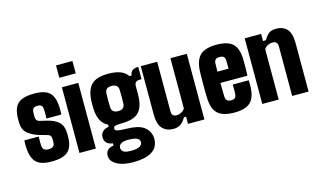

<svg xmlns="http://www.w3.org/2000/svg" viewBox="-110 -1147 2840 1695"><g transform="rotate(-15 1310.5 -299.0)"><path d="M229 10Q132 10 90.5 -31.5Q49 -73 44 -168Q43 -185 43.5 -206.5Q44 -228 45 -233H176Q174 -177 176 -152Q178 -125 191.5 -113.5Q205 -102 229 -102Q260 -102 274 -113.5Q288 -125 288 -152V-184Q288 -199 280.5 -210Q273 -221 256 -225L185 -245Q118 -265 79 -300Q40 -335 40 -401V-429Q40 -526 84 -568Q128 -610 236 -610Q334 -610 375 -569.5Q416 -529 420 -436Q421 -420 420.5 -397Q420 -374 419 -369H283Q284 -378 284 -395.5Q284 -413 284 -429.5Q284 -446 283 -453Q282 -477 271.5 -487.5Q261 -498 236 -498Q209 -498 198 -487.5Q187 -477 186 -453Q185 -442 185 -433.5Q185 -425 185 -414Q185 -395 192 -382Q199 -369 222 -364L284 -349Q354 -333 390 -297Q426 -261 426 -192V-164Q426 -71 380.5 -30.5Q335 10 229 10Z M486 -687V-800H636V-687ZM486 0V-600H636V0Z M927 202Q836 202 784 175Q732 148 723 112Q718 93 721 74Q725 51 740.5 36Q756 21 793 15V-6Q729 -13 720 -64Q717 -81 720 -97Q724 -118 742.5 -135Q761 -152 795 -156V-176Q714 -213 707 -337Q704 -391 707 -430Q715 -527 762.5 -568.5Q810 -610 913 -610Q1043 -610 1088 -541H1107Q1112 -572 1129.5 -585.5Q1147 -599 1184 -600V-487H1169Q1142 -487 1130.5 -475.5Q1119 -464 1119 -437Q1120 -393 1119.5 -372Q1119 -351 1118 -337Q1112 -240 1064.5 -198Q1017 -156 913 -156H904Q864 -155 851 -149Q838 -143 838 -129V-126Q839 -111 861.5 -105.5Q884 -100 939 -99Q1043 -98 1093 -66Q1143 -34 1155 27Q1157 35 1157 48Q1157 61 1155 75Q1147 123 1115.5 150.5Q1084 178 1035.5 190Q987 202 927 202ZM913 -268Q970 -268 973 -319Q976 -377 973 -448Q970 -498 913 -498Q854 -498 852 -448Q849 -377 852 -319Q855 -268 913 -268ZM933 100Q1016 100 1032 63Q1039 48 1031 30Q1024 14 999 6.5Q974 -1 933 -1Q893 -1 873 8.5Q853 18 847 34Q841 50 847 66Q853 83 873 91.5Q893 100 933 100Z M1344 10Q1282 10 1244.5 -29Q1207 -68 1207 -159V-600H1357V-146Q1357 -99 1403 -99Q1423 -99 1446 -111Q1469 -123 1478 -142V-600H1628V0H1478V-65H1458Q1435 -25 1408.5 -7.5Q1382 10 1344 10Z M1949 -233H2095Q2096 -228 2096.5 -206.5Q2097 -185 2096 -168Q2092 -73 2046.5 -31.5Q2001 10 1902 10Q1799 10 1752 -31.5Q1705 -73 1700 -168Q1699 -185 1698.5 -220.5Q1698 -256 1698 -297.5Q1698 -339 1698.5 -375Q1699 -411 1700 -430Q1707 -527 1753.5 -568.5Q1800 -610 1900 -610Q2001 -610 2046.5 -569.5Q2092 -529 2096 -436Q2097 -425 2097 -397.5Q2097 -370 2097 -336.5Q2097 -303 2095 -275H1848Q1848 -243 1848.5 -212Q1849 -181 1850 -152Q1851 -125 1863 -113.5Q1875 -102 1902 -102Q1926 -102 1937 -113.5Q1948 -125 1949 -152Q1951 -177 1949 -233ZM1900 -498Q1874 -498 1862.5 -487.5Q1851 -477 1850 -453Q1849 -435 1849 -416.5Q1849 -398 1848 -378H1950Q1950 -405 1949.5 -427Q1949 -449 1949 -453Q1948 -477 1936.5 -487.5Q1925 -498 1900 -498Z M2157 0V-600H2307V-535H2333Q2354 -571 2377 -590.5Q2400 -610 2447 -610Q2509 -610 2544.5 -571Q2580 -532 2580 -441V0H2430V-454Q2430 -501 2382 -501Q2362 -501 2339 -489.5Q2316 -478 2307 -458V0Z"/></g></svg>

Font: Big Shoulders Display Black
Style: Regular
Weight: 900
Designer: Patric King
Foundry: XO Type Co
Version: Version 1.000; ttfautohint (v1.8.2)